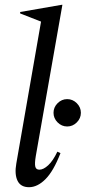

<svg xmlns="http://www.w3.org/2000/svg" viewBox="-20 -770 357 800"><path d="M101 10Q66 10 53 -17Q40 -44 48 -89L151 -680L64 -714V-720L237 -750H240L129 -119Q124 -89 127 -76Q130 -63 144 -63Q161 -63 181 -81.5Q201 -100 219 -138L232 -132Q203 -57 169.5 -23.5Q136 10 101 10ZM260 -243Q237 -243 220 -260Q203 -277 203 -300Q203 -323 220 -340Q237 -357 260 -357Q283 -357 300 -340Q317 -323 317 -300Q317 -277 300 -260Q283 -243 260 -243Z"/></svg>

Font: Spectral
Style: Italic
Weight: 400
Italic angle: -10°
Designer: Jean-Baptiste Levee
Foundry: Production Type
Version: Version 2.001